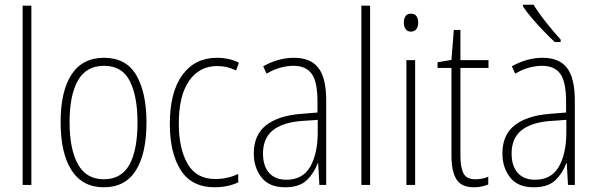

<svg xmlns="http://www.w3.org/2000/svg" viewBox="-20 -784 2530 814"><path d="M113 0H76V-760H113Z M601 -265Q601 -133 556 -61.5Q511 10 420 10Q330 10 283.5 -62Q237 -134 237 -266Q237 -398 283.5 -468.5Q330 -539 421 -539Q515 -539 558 -465Q601 -391 601 -265ZM275 -266Q275 -151 310.5 -87.5Q346 -24 420 -24Q494 -24 528.5 -85.5Q563 -147 563 -266Q563 -375 530.5 -440Q498 -505 421 -505Q346 -505 310.5 -443Q275 -381 275 -266Z M890 10Q793 10 746.5 -62.5Q700 -135 700 -259Q700 -393 753 -466Q806 -539 900 -539Q952 -539 993 -518L981 -485Q944 -504 901 -504Q825 -504 781.5 -441Q738 -378 738 -260Q738 -155 775 -90Q812 -25 893 -25Q942 -25 990 -46V-11Q970 -1 943.5 4.5Q917 10 890 10Z M1226 -539Q1297 -539 1330 -496Q1363 -453 1363 -357V0H1334L1329 -92H1327Q1312 -51 1281 -20.5Q1250 10 1188 10Q1121 10 1088.5 -32Q1056 -74 1056 -133Q1056 -212 1107.5 -252.5Q1159 -293 1253 -301L1326 -307V-353Q1326 -437 1301.5 -471Q1277 -505 1224 -505Q1198 -505 1170 -497.5Q1142 -490 1110 -472L1096 -503Q1126 -520 1159 -529.5Q1192 -539 1226 -539ZM1256 -271Q1176 -264 1135.5 -230.5Q1095 -197 1095 -133Q1095 -80 1121 -51Q1147 -22 1194 -22Q1263 -22 1294.5 -76Q1326 -130 1327 -218V-276Z M1549 0H1512V-760H1549Z M1723 -726Q1739 -726 1746 -715Q1753 -704 1753 -689Q1753 -671 1745 -660.5Q1737 -650 1722 -650Q1707 -650 1699.5 -661Q1692 -672 1692 -688Q1692 -704 1699 -715Q1706 -726 1723 -726ZM1740 -529V0H1703V-529Z M1995 -24Q2011 -24 2025.5 -27Q2040 -30 2050 -35V-2Q2038 3 2023 6.5Q2008 10 1989 10Q1936 10 1915 -24Q1894 -58 1894 -124V-496H1835V-520L1894 -530L1904 -657H1932V-529H2051V-496H1932V-124Q1932 -74 1945 -49Q1958 -24 1995 -24Z M2280 -539Q2351 -539 2384 -496Q2417 -453 2417 -357V0H2388L2383 -92H2381Q2366 -51 2335 -20.5Q2304 10 2242 10Q2175 10 2142.5 -32Q2110 -74 2110 -133Q2110 -212 2161.5 -252.5Q2213 -293 2307 -301L2380 -307V-353Q2380 -437 2355.5 -471Q2331 -505 2278 -505Q2252 -505 2224 -497.5Q2196 -490 2164 -472L2150 -503Q2180 -520 2213 -529.5Q2246 -539 2280 -539ZM2310 -271Q2230 -264 2189.5 -230.5Q2149 -197 2149 -133Q2149 -80 2175 -51Q2201 -22 2248 -22Q2317 -22 2348.5 -76Q2380 -130 2381 -218V-276ZM2242 -764Q2265 -727 2296.5 -687.5Q2328 -648 2357 -616V-606H2332Q2311 -625 2285.5 -651.5Q2260 -678 2236.5 -705.5Q2213 -733 2197 -757V-764Z"/></svg>

Font: Noto Sans Arabic Cond ExtLt
Style: Regular
Weight: 200
Width: 3
Designer: Monotype Design Team, Nadine Chahine, Nizar Qandah and Khaled Hosny
Foundry: Monotype Imaging Inc.
Version: Version 2.012; ttfautohint (v1.8.4.7-5d5b)